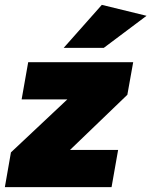

<svg xmlns="http://www.w3.org/2000/svg" viewBox="-46 -770 623 790"><path d="M-26 0 -1 -143 231 -361H43L70 -514H502L478 -380L242 -153H440L413 0ZM216 -573 373 -750 557 -705 381 -573Z"/></svg>

Font: Livvic Black
Style: Italic
Weight: 900
Italic angle: -10°
Designer: Jacques Le Bailly, Baron von Fonthausen
Version: Version 1.001; ttfautohint (v1.8.2)